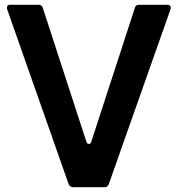

<svg xmlns="http://www.w3.org/2000/svg" viewBox="-20 -783 742 803"><path d="M286 0Q273 0 267 -13L10 -744Q9 -747 9 -751Q9 -763 22 -763H141Q155 -763 159 -750L341 -191Q344 -181 352 -181Q359 -181 362 -191L544 -750Q547 -763 562 -763H680Q688 -763 692 -758Q696 -753 693 -744L435 -13Q431 0 416 0Z"/></svg>

Font: Open Sauce Two
Style: Bold
Weight: 700
Designer: Alfredo Marco Pradil
Foundry: Creative Sauce Fz LLC
Version: Version 1.477